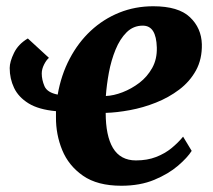

<svg xmlns="http://www.w3.org/2000/svg" viewBox="-20 -584 680 614"><path d="M136.5 -399Q128.5 -392.5 121 -377.8Q113.5 -363 113.5 -349Q113.5 -329 122.2 -308.5Q131 -288 164.5 -281.5Q175.5 -344.5 202.8 -396.2Q230 -448 270.2 -485.5Q310.5 -523 361.2 -543.5Q412 -564 470 -564Q550.5 -564 587.2 -529.2Q624 -494.5 625.5 -442.5Q626.5 -395 606.8 -359Q587 -323 553.2 -297.5Q519.5 -272 478.5 -255.8Q437.5 -239.5 395.5 -231.8Q353.5 -224 318 -223Q318 -186.5 323.8 -158.5Q329.5 -130.5 341.2 -110.8Q353 -91 371.5 -81Q390 -71 414.5 -71Q451 -71 479.2 -82Q507.5 -93 528.8 -110.5Q550 -128 565.5 -147L593 -101.5Q579.5 -80 549.2 -54Q519 -28 473.5 -9Q428 10 368 10Q291.5 10 245.5 -22Q199.5 -54 179 -104Q158.5 -154 159 -209.5Q159 -214 159 -219Q159 -224 159 -228.5Q103.5 -233.5 71.2 -253.5Q39 -273.5 25 -303Q11 -332.5 11 -366.5Q11 -386.5 24.8 -414.8Q38.5 -443 69 -461ZM436.5 -502Q406.5 -502 385 -480.8Q363.5 -459.5 349.5 -425.2Q335.5 -391 328.2 -351.8Q321 -312.5 318.5 -277Q343.5 -278 372 -289Q400.5 -300 425.8 -319.2Q451 -338.5 466.8 -366.8Q482.5 -395 481.5 -432Q480.5 -467 469.5 -484.5Q458.5 -502 436.5 -502Z"/></svg>

Font: Merriweather 28pt ExtraBold
Style: Italic
Weight: 800
Italic angle: -7.8°
Version: Version 2.101